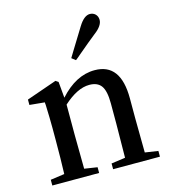

<svg xmlns="http://www.w3.org/2000/svg" viewBox="-122 -937 915 1034"><g transform="rotate(-15 336.0 -420.0)"><path d="M302 0V-32L230 -43C229 -118 228 -181 228 -232V-401C280 -448 328 -472 373 -472C403 -472 425 -463 439 -444C453 -425 460 -392 460 -346V-232C460 -181 459 -118 458 -43L380 -32V0H641V-32L568 -43C567 -118 566 -181 566 -232V-345C566 -476 518 -541 421 -541C351 -541 286 -507 226 -440L218 -530L203 -540L34 -481V-451L118 -443C118 -440 118 -435 119 -429C121 -378 122 -334 122 -296V-232C122 -163 121 -100 119 -43L41 -32V0ZM339 -619C346 -624 355 -632 368 -643C411 -680 446 -708 472 -729C503 -752 518 -775 518 -796C518 -823 498 -840 475 -840C453 -840 432 -823 411 -789C394 -761 371 -724 342 -677C331 -659 322 -645 317 -636Z"/></g></svg>

Font: AllPunType SemiBold
Style: Regular
Weight: 600
Version: 1.0